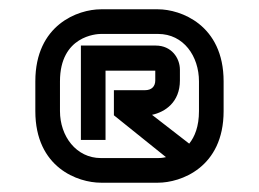

<svg xmlns="http://www.w3.org/2000/svg" viewBox="-20 -722 557 413"><path d="M461 -547C461 -669 368 -702 320 -702H197C148 -702 56 -669 56 -547V-483C56 -361 148 -329 197 -329H320C368 -329 461 -361 461 -483ZM367 -572C367 -597 349 -624 315 -624H154V-421H207V-570H314V-549C314 -536 306 -528 292 -528H225V-474L337 -384C329 -382 322 -382 320 -382H197C144 -382 109 -429 109 -483V-547C109 -645 188 -649 197 -649H320C375 -649 408 -601 408 -547V-483C408 -450 399 -428 387 -413L307 -475C335 -481 367 -502 367 -549Z"/></svg>

Font: Bruno Ace SC
Style: Regular
Weight: 400
Designer: Astigmatic (AOETI)
Foundry: Astigmatic (AOETI)
Version: Version 1.000